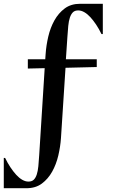

<svg xmlns="http://www.w3.org/2000/svg" viewBox="-32 -803 652 1014"><path d="M511 -623H504Q491 -650 476 -672.5Q461 -695 445.5 -712Q430 -729 413.5 -738.5Q397 -748 381 -748Q363 -748 353 -738Q343 -728 337 -710Q331 -692 328.5 -666.5Q326 -641 324 -609L316 -490H479V-449L314 -445L290 -74Q287 -29 276 18Q265 65 243.5 103.5Q222 142 189 166.5Q156 191 108 191H-12V31H-5Q8 58 23 80.5Q38 103 53.5 120Q69 137 85.5 146.5Q102 156 118 156Q136 156 146 146.5Q156 137 162 119Q168 101 170.5 75Q173 49 175 17L204 -443L115 -441V-490H207L209 -518Q212 -563 223 -610Q234 -657 255.5 -695.5Q277 -734 310 -758.5Q343 -783 391 -783H511Z"/></svg>

Font: Bluu Next Cyrillic
Style: Bold
Weight: 700
Designer: Igor Stepanchenko
Foundry: Igor Stepanchenko
Version: Version 1.000